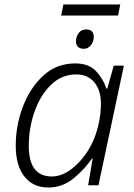

<svg xmlns="http://www.w3.org/2000/svg" viewBox="-20 -824 598 854"><path d="M195 10Q259 10 309 -32Q359 -74 389 -119H392L372 0H418L531 -532H486L457 -430H453Q441 -470 408.5 -506Q376 -542 315 -542Q232 -542 173 -488Q114 -434 82 -350Q50 -266 50 -176Q50 -88 88.5 -39Q127 10 195 10ZM211 -39Q108 -39 108 -175Q108 -254 133.5 -327Q159 -400 206.5 -446.5Q254 -493 319 -493Q370 -493 399.5 -458Q429 -423 429 -362Q429 -342 426.5 -318.5Q424 -295 417 -265Q394 -169 333 -104Q272 -39 211 -39ZM252 -755H505L515 -804H262ZM354 -607Q371 -607 384 -622.5Q397 -638 397 -660Q397 -693 363 -693Q341 -693 329.5 -676.5Q318 -660 318 -641Q318 -607 354 -607Z"/></svg>

Font: Noto Sans UI Light
Style: Italic
Weight: 300
Italic angle: -12°
Designer: Monotype Design Team
Foundry: Monotype Imaging Inc.
Version: Version 1.901